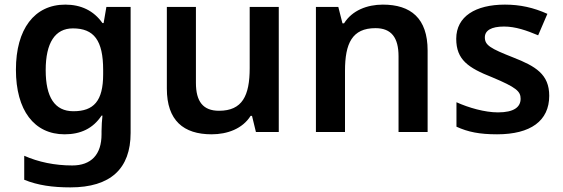

<svg xmlns="http://www.w3.org/2000/svg" viewBox="-20 -572 2440 832"><path d="M263 -552C129 -552 49 -446 49 -270C49 -94 128 10 260 10C329 10 383 -15 420 -71H424C422 -55 420 -24 420 -4V10C420 98 375 145 293 145C217 145 146 130 85 103V207C144 231 208 240 285 240C459 240 546 159 546 4V-542H441L429 -472H424C386 -526 331 -552 263 -552ZM296 -449C387 -449 427 -397 427 -269V-250C427 -134 386 -90 298 -90C217 -90 178 -151 178 -268C178 -387 219 -449 296 -449Z M1188 -542H1062V-277C1062 -157 1030 -92 929 -92C860 -92 829 -132 829 -213V-542H703V-188C703 -50 775 10 897 10C965 10 1031 -14 1066 -70H1072L1089 0H1188Z M1639 -552C1571 -552 1506 -527 1471 -471H1464L1446 -542H1349V0H1475V-265C1475 -384 1506 -450 1607 -450C1676 -450 1707 -409 1707 -328V0H1833V-353C1833 -493 1760 -552 1639 -552Z M2360 -157C2360 -250 2301 -285 2204 -323C2105 -362 2081 -376 2081 -410C2081 -440 2109 -457 2164 -457C2214 -457 2262 -440 2312 -419L2352 -512C2292 -539 2234 -552 2168 -552C2041 -552 1957 -501 1957 -404C1957 -313 2009 -278 2113 -237C2218 -193 2236 -176 2236 -144C2236 -108 2207 -85 2138 -85C2081 -85 2011 -105 1958 -129V-23C2008 0 2058 10 2134 10C2279 10 2360 -48 2360 -157Z"/></svg>

Font: Noto Sans Tai Tham SemiBold
Style: Regular
Weight: 600
Designer: Monotype Design Team 2013. Revised by David WIlliams 2020
Foundry: Monotype Imaging Inc.
Version: Version 2.002